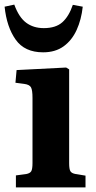

<svg xmlns="http://www.w3.org/2000/svg" viewBox="-35 -813 415 833"><path d="M34 0V-52L79 -58Q95 -61 100.5 -70Q106 -79 106 -106V-388Q106 -422 99.5 -434Q93 -446 70 -449L32 -454L37 -509L252 -520L265 -512V-105Q265 -79 270.5 -70Q276 -61 293 -58L336 -51V0ZM152 -586Q72 -586 33 -641Q-6 -696 -15 -784L27 -793Q47 -738 78.5 -714.5Q110 -691 155 -691Q207 -691 235.5 -716.5Q264 -742 281 -792L324 -784Q318 -728 297.5 -683Q277 -638 241 -612Q205 -586 152 -586Z"/></svg>

Font: Literata 36pt
Style: Bold
Weight: 700
Designer: Latin by Veronika Burian and Jose Scaglione. Greek by Irene Vlachou. Cyrillic by Vera Evstafieva.
Foundry: TypeTogether
Version: Version 3.002